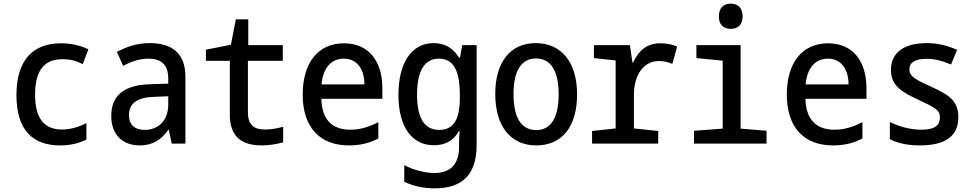

<svg xmlns="http://www.w3.org/2000/svg" viewBox="-20 -786 5340 1051"><path d="M309 10C360 10 409 0 453 -22V-112C410 -90 364 -77 320 -77C225 -77 172 -134 172 -268C172 -399 221 -462 322 -462C361 -462 393 -455 433 -435L464 -516C418 -538 368 -549 314 -549C169 -549 70 -467 70 -265C70 -74 159 10 309 10Z M746 10C813 10 862 -19 901 -75H904L920 0H995V-366C995 -491 925 -550 800 -550C728 -550 674 -530 620 -502L654 -425C695 -448 743 -465 792 -465C857 -465 901 -437 901 -356V-328L802 -325C664 -321 589 -267 589 -152C589 -45 654 10 746 10ZM772 -75C723 -75 686 -98 686 -156C686 -220 730 -253 826 -256L901 -259V-214C901 -118 839 -75 772 -75Z M1414 10C1453 10 1495 3 1530 -7V-92C1494 -82 1459 -77 1432 -77C1367 -77 1337 -104 1337 -173V-453H1528V-539H1339V-680H1271L1244 -541L1107 -514V-453H1238V-159C1238 -35 1305 10 1414 10Z M1890 10C1952 10 2004 -3 2051 -28V-117C2003 -93 1955 -76 1898 -76C1799 -76 1742 -130 1739 -245H2073V-303C2073 -455 1995 -549 1863 -549C1722 -549 1637 -444 1637 -268C1637 -89 1731 10 1890 10ZM1975 -324H1740C1748 -414 1793 -465 1862 -465C1933 -465 1974 -410 1975 -324Z M2360 245C2516 245 2589 164 2589 8V-539H2510L2498 -470H2493C2459 -525 2413 -550 2354 -550C2233 -550 2161 -442 2161 -267C2161 -93 2233 9 2355 9C2413 9 2460 -12 2492 -68H2496C2494 -50 2493 -22 2493 -5V17C2493 107 2452 161 2358 161C2310 161 2246 146 2193 118V209C2243 233 2300 245 2360 245ZM2385 -75C2301 -75 2263 -142 2263 -268C2263 -394 2301 -465 2383 -465C2459 -465 2497 -405 2497 -268V-248C2497 -127 2459 -75 2385 -75Z M2916 10C3058 10 3139 -95 3139 -269C3139 -450 3049 -550 2913 -550C2774 -550 2691 -447 2691 -272C2691 -95 2775 10 2916 10ZM2915 -74C2833 -74 2791 -143 2791 -271C2791 -397 2833 -466 2914 -466C2996 -466 3038 -397 3038 -270C3038 -143 2997 -74 2915 -74Z M3221 0H3583V-69L3450 -83V-267C3450 -373 3501 -452 3587 -452C3611 -452 3639 -447 3660 -436L3687 -531C3657 -544 3626 -549 3594 -549C3520 -549 3475 -508 3446 -444H3442L3428 -539H3231V-468L3350 -455V-83L3221 -69Z M3980 -628C4020 -628 4045 -651 4045 -696C4045 -743 4019 -766 3980 -766C3941 -766 3915 -743 3915 -696C3915 -651 3940 -628 3980 -628ZM3779 0H4176V-70L4034 -82V-539H3792V-468L3936 -454V-82L3779 -70Z M4540 10C4602 10 4654 -3 4701 -28V-117C4653 -93 4605 -76 4548 -76C4449 -76 4392 -130 4389 -245H4723V-303C4723 -455 4645 -549 4513 -549C4372 -549 4287 -444 4287 -268C4287 -89 4381 10 4540 10ZM4625 -324H4390C4398 -414 4443 -465 4512 -465C4583 -465 4624 -410 4625 -324Z M5015 10C5154 10 5226 -40 5226 -145C5226 -240 5165 -270 5078 -311C4995 -349 4958 -366 4958 -406C4958 -444 4989 -464 5051 -464C5094 -464 5134 -455 5186 -433L5219 -513C5164 -538 5111 -550 5053 -550C4931 -550 4857 -500 4857 -403C4857 -316 4917 -282 5005 -241C5101 -196 5125 -183 5125 -144C5125 -103 5101 -76 5024 -76C4957 -76 4896 -96 4851 -118V-24C4896 -1 4951 10 5015 10Z"/></svg>

Font: Noto Sans Mono Condensed Medium
Style: Regular
Weight: 500
Width: 3
Designer: Monotype Design Team
Foundry: Monotype Imaging Inc.
Version: Version 2.014